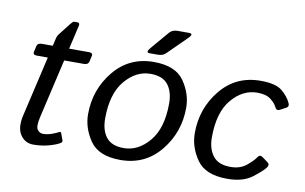

<svg xmlns="http://www.w3.org/2000/svg" viewBox="-74 -843 1579 993"><g transform="rotate(10 715.5 -346.5)"><path d="M89.4 -448.2Q67.4 -448.2 71.3 -465.3L78.1 -495.6Q82 -512.7 104 -512.7H161.6L171.9 -556.6Q174.3 -565.9 181.2 -575.2L229.5 -637.2Q242.7 -654.3 248.5 -654.3H265.6Q280.3 -654.3 276.4 -637.2L247.6 -512.7H351.6Q373.5 -512.7 369.6 -495.6L362.8 -465.3Q358.9 -448.2 336.9 -448.2H232.9L161.1 -137.2Q149.4 -85.9 161.4 -70.6Q173.3 -55.2 190.4 -55.2Q212.9 -55.2 236.8 -63.7Q260.7 -72.3 269 -77.6Q279.8 -84.5 283.2 -74.7L295.9 -39.6Q298.8 -30.8 290.5 -25.4Q270.5 -12.7 232.2 -2.2Q193.8 8.3 150.4 8.3Q107.4 8.3 82.8 -28.3Q58.1 -64.9 73.7 -131.8L147 -448.2Z M402.8 -196.3Q402.8 -325.2 482.7 -423.1Q562.5 -521 691.9 -521Q806.2 -521 851.6 -455.3Q897 -389.6 897 -316.4Q897 -187.5 817.1 -89.6Q737.3 8.3 607.9 8.3Q493.7 8.3 448.2 -57.4Q402.8 -123 402.8 -196.3ZM493.7 -189Q493.7 -127.9 522.2 -91.6Q550.8 -55.2 614.3 -55.2Q690.4 -55.2 748.3 -124.3Q806.2 -193.4 806.2 -323.7Q806.2 -384.8 777.6 -421.1Q749 -457.5 685.5 -457.5Q609.4 -457.5 551.5 -388.4Q493.7 -319.3 493.7 -189ZM662.6 -561.5Q638.2 -561.5 660.2 -587.4L741.2 -682.6Q756.8 -700.7 783.7 -700.7H842.8Q871.6 -700.7 845.7 -675.3L745.1 -575.7Q730.5 -561.5 703.6 -561.5Z M963.4 -196.3Q963.4 -325.7 1043.2 -423.3Q1123 -521 1252.4 -521Q1331.5 -521 1365.2 -493.4Q1398.9 -465.8 1414.1 -432.6Q1421.9 -415 1407.2 -407.2L1375 -390.1Q1358.4 -381.3 1349.1 -402.3Q1342.3 -418 1317.9 -437.7Q1293.5 -457.5 1246.1 -457.5Q1169.9 -457.5 1112.1 -389.2Q1054.2 -320.8 1054.2 -189Q1054.2 -129.4 1082.8 -92.3Q1111.3 -55.2 1174.8 -55.2Q1225.1 -55.2 1257.3 -81.3Q1289.6 -107.4 1303.2 -127.9Q1314.5 -145 1329.1 -134.8L1359.9 -112.3Q1374 -102.1 1362.3 -85.4Q1348.1 -65.9 1300.3 -28.8Q1252.4 8.3 1168.5 8.3Q1054.2 8.3 1008.8 -56.9Q963.4 -122.1 963.4 -196.3Z"/></g></svg>

Font: Istok
Style: Italic
Weight: 500
Italic angle: -13°
Designer: Andrey V. Panov
Foundry: Andrey V. Panov
Version: Version 1.0.3